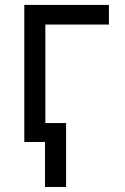

<svg xmlns="http://www.w3.org/2000/svg" viewBox="-20 -565 499 764"><path d="M242.9 179H159.1V0H76.7V-545.5H413.4V-467.3H160.5V-75.3H242.9Z"/></svg>

Font: Linik Sans
Style: Regular
Weight: 400
Designer: Rasmus Andersson (font), Marc Monis (original base), Kil Hyung-jin (Pretendard portions), Cristiano Sobral (main changes
Foundry: rsms
Version: Version 3.018;May 31, 2022;FontCreator 14.0.0.2814 64-bit; t